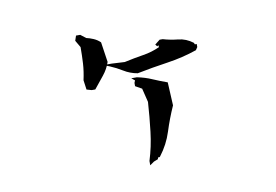

<svg xmlns="http://www.w3.org/2000/svg" viewBox="-66 -781 1131 788"><g transform="rotate(-10 500.0 -386.5)"><path d="M500.5 -98.1V-116.2Q518.1 -171.9 525.4 -233.4Q532.7 -294.9 536.6 -356L522.5 -413.6L495.6 -428.7V-442.4L499.5 -452.1L485.8 -463.4H509.3Q543.5 -456.5 570.8 -444.3Q597.7 -432.6 630.4 -420.9L635.3 -324.2Q612.3 -272.5 596.2 -221.4Q580.1 -170.4 546.4 -126.5L544.4 -124.5H538.1L535.6 -117.2L518.1 -110.4ZM308.6 -675.3H310.5L332.5 -658.2Q346.2 -655.3 361.6 -648.7Q377 -642.1 388.7 -630.9L389.6 -629.4L401.9 -546.4Q392.6 -518.1 372.8 -493.7Q353 -469.2 332.5 -443.8H317.4L296.9 -449.7L291.5 -489.3Q299.3 -524.4 301.3 -557.4Q303.2 -590.3 303.2 -625.5L286.1 -654.8L293 -675.3ZM417 -536.6 471.2 -533.7Q511.2 -542.5 550.8 -548.8Q586.4 -554.2 620.6 -569.8H619.6V-576.7H617.2L613.8 -573.7L606.9 -582.5L627.9 -599.1H629.9H640.6Q669.9 -590.3 703.1 -586.9Q736.3 -583.5 764.2 -562L767.1 -555.2H774.9V-542.5L767.1 -530.8Q707.5 -510.3 643.3 -501Q579.1 -491.7 515.6 -479Q484.4 -484.4 458.5 -500.5Q434.1 -515.6 408.2 -526.4L382.8 -536.6Z"/></g></svg>

Font: Bakudai
Style: Medium
Weight: 500
Version: Version 1.48